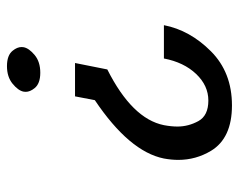

<svg xmlns="http://www.w3.org/2000/svg" viewBox="-86 -458 673 540"><g transform="rotate(-90 250.0 -187.5)"><path d="M334.5 -503.9Q365.2 -503.9 377.9 -487.8Q388.2 -475.1 388.2 -462.9Q388.2 -460 387.7 -457Q384.8 -441.9 365.7 -426Q346.7 -410.2 315.9 -410.2Q285.2 -410.2 272.5 -426.3Q262.2 -439 262.2 -451.2Q262.2 -454.1 262.7 -457Q265.6 -472.2 284.9 -488Q304.2 -503.9 334.5 -503.9ZM238.8 -256.8 249.5 -312.5H343.3L325.2 -221.7Q186.5 -151.9 168.5 -62.5Q164.6 -42 164.6 -24.4Q164.6 6.3 179.9 34.4Q195.3 62.5 237.8 62.5Q279.8 62.5 312.5 28.1Q345.2 -6.3 356 -62.5H449.7Q435.5 10.7 376.2 69.8Q316.9 128.9 224.1 128.9Q131.8 128.9 96.2 69.8Q70.8 27.3 70.8 -22Q70.8 -41.5 74.7 -62.5Q94.2 -159.7 238.8 -256.8Z"/></g></svg>

Font: Juliett
Style: Bold Italic
Weight: 700
Italic angle: -11.25°
Designer: GGBotNet
Foundry: GGBotNet
Version: 0.60